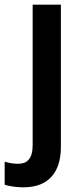

<svg xmlns="http://www.w3.org/2000/svg" viewBox="-67 -563 354 823"><path d="M33 240C145 240 194 171 194 67V-543H73V59C73 119 48 139 11 139C-10 139 -27 136 -47 130V229C-28 235 4 240 33 240Z"/></svg>

Font: Noto Sans Devanagari UI SemiCondensed SemiBold
Style: Regular
Weight: 600
Width: 4
Designer: Jelle Bosma - Monotype Design Team
Foundry: Monotype Imaging Inc.
Version: Version 2.004